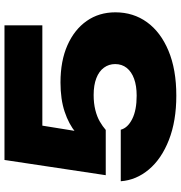

<svg xmlns="http://www.w3.org/2000/svg" viewBox="5 -795 807 857"><g transform="rotate(-90 408.5 -366.5)"><path d="M123 -750H724V-581H191L282 -617L241 -363H186Q208 -401 245.5 -432Q283 -463 338.5 -481.5Q394 -500 469 -500Q565 -500 635 -469Q705 -438 743.5 -383Q782 -328 782 -255Q782 -175 738 -114Q694 -53 610.5 -18Q527 17 410 17Q297 17 212.5 -16Q128 -49 80.5 -105.5Q33 -162 28 -231H258Q266 -200 305.5 -180Q345 -160 410 -160Q454 -160 485.5 -171.5Q517 -183 534 -204.5Q551 -226 551 -256Q551 -284 535 -306Q519 -328 488 -340Q457 -352 413 -352Q376 -352 346 -344.5Q316 -337 294.5 -324.5Q273 -312 257 -298H55Z"/></g></svg>

Font: Unbounded ExtraBold
Style: Regular
Weight: 800
Designer: Luke Prowse, Jean-Baptiste Morizot, Fátima Lázaro, Florian Runge
Foundry: NaN
Version: Version 1.701;gftools[0.9.28.dev5+ged2979d]